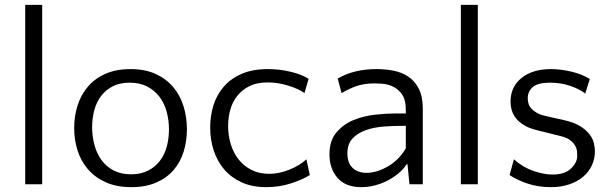

<svg xmlns="http://www.w3.org/2000/svg" viewBox="-20 -760 2516 792"><path d="M154 0H84V-740H154Z M518 -475Q579 -475 623 -454.5Q667 -434 695.5 -399.5Q724 -365 737.5 -320.5Q751 -276 751 -227Q751 -178 737.5 -134.5Q724 -91 696 -58.5Q668 -26 624.5 -7Q581 12 522 12Q461 12 416.5 -8Q372 -28 343 -61.5Q314 -95 300 -139Q286 -183 286 -232Q286 -281 300 -325Q314 -369 342.5 -402.5Q371 -436 415 -455.5Q459 -475 518 -475ZM521 -41Q561 -41 590.5 -56Q620 -71 639.5 -96.5Q659 -122 668 -155.5Q677 -189 677 -226Q677 -264 667.5 -299Q658 -334 638 -360.5Q618 -387 587.5 -403Q557 -419 515 -419Q474 -419 445 -404Q416 -389 397 -364Q378 -339 369 -305.5Q360 -272 360 -235Q360 -197 369.5 -162Q379 -127 398.5 -100Q418 -73 448.5 -57Q479 -41 521 -41Z M1236 -376Q1213 -393 1170 -406.5Q1127 -420 1084 -420Q1040 -420 1009.5 -405Q979 -390 959 -365Q939 -340 930 -307.5Q921 -275 921 -240Q921 -201 932 -165Q943 -129 964.5 -102Q986 -75 1017.5 -59Q1049 -43 1091 -43Q1131 -43 1173.5 -60Q1216 -77 1244 -103L1258 -38Q1230 -20 1181.5 -4Q1133 12 1078 12Q1020 12 976.5 -8Q933 -28 904.5 -61.5Q876 -95 861.5 -139.5Q847 -184 847 -234Q847 -282 860.5 -325.5Q874 -369 903 -402.5Q932 -436 977 -455.5Q1022 -475 1085 -475Q1133 -475 1179 -464Q1225 -453 1253 -435Z M1669 0 1661 -82H1657Q1645 -63 1625 -46Q1605 -29 1580.5 -16Q1556 -3 1527.5 4.5Q1499 12 1471 12Q1405 12 1372 -26.5Q1339 -65 1339 -123Q1339 -180 1368 -214Q1397 -248 1439 -265Q1481 -282 1527.5 -287Q1574 -292 1609 -292H1654V-304Q1654 -342 1643.5 -362Q1633 -382 1613 -396Q1596 -407 1576.5 -411.5Q1557 -416 1525 -416Q1483 -416 1451 -405Q1419 -394 1389 -376L1373 -436Q1440 -475 1533 -475Q1570 -475 1603 -468.5Q1636 -462 1661 -446Q1690 -428 1707 -395Q1724 -362 1724 -313V0ZM1492 -47Q1533 -47 1579 -73Q1625 -99 1654 -148V-241H1645Q1604 -241 1563 -238Q1522 -235 1488.5 -223Q1455 -211 1434 -188.5Q1413 -166 1413 -127Q1413 -88 1434.5 -67.5Q1456 -47 1492 -47Z M1951 0H1881V-740H1951Z M2248 -419Q2200 -419 2178.5 -401.5Q2157 -384 2157 -354Q2157 -344 2160 -333Q2163 -322 2171.5 -312.5Q2180 -303 2194.5 -294.5Q2209 -286 2233 -281L2304 -265Q2346 -256 2371.5 -240.5Q2397 -225 2411 -207Q2425 -189 2429.5 -170.5Q2434 -152 2434 -136Q2434 -105 2421.5 -78Q2409 -51 2385.5 -31Q2362 -11 2328 0.5Q2294 12 2252 12Q2199 12 2154 -3.5Q2109 -19 2082 -38L2100 -103Q2136 -70 2180 -55Q2224 -40 2259 -40Q2309 -40 2335 -64.5Q2361 -89 2361 -116Q2361 -125 2360 -136.5Q2359 -148 2352 -160Q2345 -172 2331 -182.5Q2317 -193 2291 -199L2195 -223Q2162 -231 2141 -244Q2120 -257 2108 -272.5Q2096 -288 2091 -305.5Q2086 -323 2086 -341Q2086 -402 2131.5 -438.5Q2177 -475 2253 -475Q2292 -475 2337 -464.5Q2382 -454 2413 -434L2394 -374Q2374 -391 2334.5 -405Q2295 -419 2248 -419Z"/></svg>

Font: Quattrocento Sans
Style: Regular
Weight: 400
Designer: Pablo Impallari
Foundry: Pablo Impallari, Igino Marini, Brenda Gallo
Version: Version 2.000